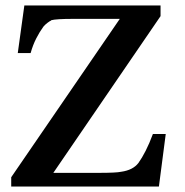

<svg xmlns="http://www.w3.org/2000/svg" viewBox="-20 -682 675 702"><path d="M21 -34 418 -613H248Q185 -613 167 -608V-607Q162 -605 153.5 -598.5Q145 -592 139 -585Q125 -566 112.5 -541.5Q100 -517 92 -488H45L69 -662H567V-623L175 -50H342Q373 -50 393.5 -51Q414 -52 423 -54Q466 -60 486 -86Q499 -104 512.5 -130.5Q526 -157 539 -192H586L561 0H21Z"/></svg>

Font: New Athena Unicode
Style: Bold
Weight: 700
Designer: J. Rusten 1997; rev. by R. Hancock 2001, 2002, rev. by D. Mastronarde 2002-2021
Foundry: Society for Classical Studies (formerly American Philological Association)
Version: Version 5.008